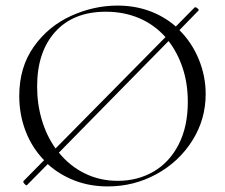

<svg xmlns="http://www.w3.org/2000/svg" viewBox="-20 -656 806 688"><path d="M717 -319Q717 -228 669 -152Q621 -76 540.5 -32Q460 12 366 12Q302 12 247.5 -9Q193 -30 151 -68L77 7Q77 8 75 8Q72 8 67 2Q62 -4 64 -7L138 -82Q95 -126 72 -185.5Q49 -245 49 -312Q49 -415 101 -488.5Q153 -562 234.5 -599Q316 -636 401 -636Q463 -636 516 -616.5Q569 -597 610 -561L677 -629L679 -630Q684 -630 689 -625Q694 -620 691 -618L623 -548Q668 -503 692.5 -443Q717 -383 717 -319ZM179 -124 573 -523Q534 -567 479.5 -590.5Q425 -614 359 -614Q243 -614 178 -542Q113 -470 113 -346Q113 -283 130 -226Q147 -169 179 -124ZM653 -291Q653 -356 635 -411Q617 -466 584 -509L191 -109Q230 -61 284 -34.5Q338 -8 402 -8Q473 -8 530 -41Q587 -74 620 -138Q653 -202 653 -291Z"/></svg>

Font: Cormorant Garamond Light
Style: Regular
Weight: 300
Designer: Christian Thalmann (Catharsis Fonts)
Version: Version 3.000